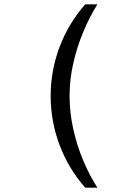

<svg xmlns="http://www.w3.org/2000/svg" viewBox="-20 -706 640 883"><path d="M372 157Q295 70 254 -39Q213 -148 213 -265Q213 -381 254 -490Q295 -599 372 -686H428Q392 -629 363 -559.5Q334 -490 317 -415Q300 -340 300 -265Q300 -190 316.5 -114.5Q333 -39 362 30.5Q391 100 428 157Z"/></svg>

Font: Chivo Mono
Style: Regular
Weight: 400
Monospace: yes
Designer: Hector Gatti
Foundry: Omnibus-Type
Version: Version 1.008; ttfautohint (v1.8.4.7-5d5b)